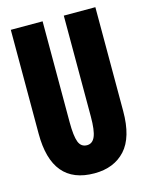

<svg xmlns="http://www.w3.org/2000/svg" viewBox="-104 -726 621 805"><g transform="rotate(-15 206.0 -324.0)"><path d="M206 12Q22 12 22 -209V-660H160V-222Q160 -162 170 -136Q180 -110 206 -110Q230 -110 241 -136Q252 -162 252 -222V-660H389V-209Q389 -95 340 -41.5Q291 12 206 12Z"/></g></svg>

Font: Bricolage Grotesque 96pt Condensed Bricolage Grotesque 48pt Condensed Regular
Style: Bold
Weight: 700
Width: 3
Designer: Mathieu Triay
Foundry: Atelier Triay
Version: Version 1.001; ttfautohint (v1.8.4.7-5d5b);gftools[0.9.33.de